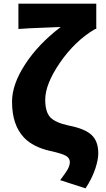

<svg xmlns="http://www.w3.org/2000/svg" viewBox="-20 -819 579 1053"><path d="M449 214 310 169Q312 166 316 161Q342 126 350 112Q363 89 363 70Q363 48 341.5 35.5Q320 23 256 9Q162 -12 112 -64Q46 -133 46 -261Q46 -357 119 -468Q190 -577 313 -671Q297 -670 241 -668Q125 -664 81 -660V-799H294H508V-660H502Q391 -595 308 -474Q228 -357 228 -272Q228 -206 255.5 -176Q283 -146 359 -130Q446 -113 482.5 -78.5Q519 -44 519 22Q519 56 503 105Q484 162 449 214Z"/></svg>

Font: GenSekiGothic TW H
Style: Regular
Weight: 900
Version: Version 1.501;PS 1;hotconv 16.6.51;makeotf.lib2.5.65220